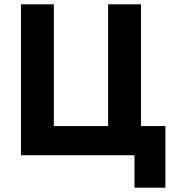

<svg xmlns="http://www.w3.org/2000/svg" viewBox="-20 -718 812 888"><path d="M602 150V0H77V-698H229V-135H480V-698H632V-135H745V150Z"/></svg>

Font: Aneliza
Style: Bold
Weight: 700
Designer: Mike Abbink, Paul van der Laan, Pieter van Rosmalen
Foundry: Bold Monday
Version: Version 3.0